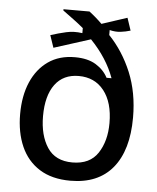

<svg xmlns="http://www.w3.org/2000/svg" viewBox="-50 -710 626 766"><g transform="rotate(5 262.5 -327.5)"><path d="M260 12.5Q185.8 12.5 136.2 -18.8Q86.7 -50 62.1 -105.8Q37.5 -161.7 37.5 -235Q37.5 -308.3 61.2 -363.3Q85 -418.3 129.2 -449.2Q173.3 -480 235.8 -480Q287.5 -480 320 -460Q352.5 -440 368.3 -409.2H388.3Q360 -487.5 293.3 -556.7L146.7 -510L130 -559.2Q160.8 -569.2 191.7 -576.2Q222.5 -583.3 256.7 -578.3V-598.3Q235.8 -615.8 215.4 -630.8Q195 -645.8 173.3 -661.7V-666.7H277.5Q290.8 -656.7 303.8 -645.4Q316.7 -634.2 329.2 -621.7L430.8 -655L447.5 -605Q428.3 -599.2 407.9 -596.7Q387.5 -594.2 364.2 -600V-580Q420.8 -520.8 454.2 -440.4Q487.5 -360 487.5 -260Q487.5 -129.2 429.2 -58.3Q370.8 12.5 260 12.5ZM261.7 -60.8Q331.7 -60.8 363.8 -109.6Q395.8 -158.3 395.8 -230Q395.8 -312.5 358.8 -359.6Q321.7 -406.7 257.5 -406.7Q195.8 -406.7 162.5 -361.7Q129.2 -316.7 129.2 -235Q129.2 -158.3 161.2 -109.6Q193.3 -60.8 261.7 -60.8Z"/></g></svg>

Font: Familjen Grotesk GF
Style: Regular
Weight: 400
Designer: Anders Wikstroem, Jonas Baeckman, Matilda Gysing, Kristian Moeller
Foundry: Familjen STHLM AB
Version: Version 2.000; Beta; Release 4; Build 6